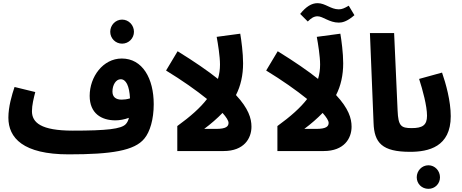

<svg xmlns="http://www.w3.org/2000/svg" viewBox="-20 -955 2921 1214"><path d="M752 -679C794 -679 827 -713 827 -754C827 -796 794 -831 752 -831C710 -831 677 -796 677 -754C677 -713 710 -679 752 -679ZM182 -252C182 -290 193 -334 203 -373L72 -405C55 -355 33 -280 33 -211C33 -83 126 21 414 21C684 21 831 -2 893 -79C928 -121 952 -200 952 -296C952 -459 881 -585 750 -585C631 -585 547 -469 547 -349C547 -238 621 -194 710 -194C737 -194 768 -200 795 -210C791 -192 784 -180 776 -171C748 -139 653 -129 440 -129C239 -129 182 -180 182 -252ZM691 -376C691 -418 713 -454 743 -454C777 -454 798 -412 802 -333C783 -327 764 -325 749 -325C711 -325 691 -343 691 -376Z M1570 -154C1570 -207 1551 -269 1472 -354C1502 -412 1517 -480 1517 -555C1517 -620 1506 -701 1499 -742L1350 -722C1358 -679 1371 -599 1371 -547C1371 -516 1367 -486 1358 -456C1294 -507 1210 -565 1103 -631L1030 -509C1130 -448 1221 -384 1289 -329C1247 -274 1185 -219 1101 -158V0H1394C1523 0 1570 -80 1570 -154ZM1271 -140C1314 -172 1353 -206 1387 -241C1411 -214 1425 -192 1425 -178C1425 -156 1410 -140 1346 -140Z M2122 -812C2142 -812 2173 -817 2221 -859L2185 -919C2158 -903 2142 -896 2122 -896C2071 -896 2037 -935 1988 -935C1950 -935 1915 -913 1878 -867L1926 -819C1946 -839 1964 -852 1988 -852C2022 -852 2062 -812 2122 -812ZM2203 -154C2203 -207 2184 -269 2105 -354C2135 -412 2150 -480 2150 -555C2150 -620 2139 -701 2132 -742L1983 -722C1991 -679 2004 -599 2004 -547C2004 -516 2000 -486 1991 -456C1927 -507 1843 -565 1736 -631L1663 -509C1763 -448 1854 -384 1922 -329C1880 -274 1818 -219 1734 -158V0H2027C2156 0 2203 -80 2203 -154ZM1904 -140C1947 -172 1986 -206 2020 -241C2044 -214 2058 -192 2058 -178C2058 -156 2043 -140 1979 -140Z M2573 5C2628 5 2658 -26 2658 -72C2658 -112 2635 -145 2583 -145C2516 -145 2498 -158 2494 -256L2472 -746H2319L2342 -178C2346 -52 2396 5 2573 5Z M2573 5C2689 5 2830 -26 2830 -220C2830 -317 2799 -427 2775 -496L2630 -456C2653 -385 2680 -285 2680 -223C2680 -163 2651 -145 2583 -145ZM2689 239C2730 239 2762 207 2762 166C2762 125 2730 90 2689 90C2647 90 2615 125 2615 166C2615 207 2647 239 2689 239Z"/></svg>

Font: Noto Sans Arabic UI SemiCondensed Extra
Style: Regular
Weight: 800
Width: 4
Designer: Nadine Chahine - Monotype Design Team
Foundry: Monotype Imaging Inc.
Version: Version 1.900